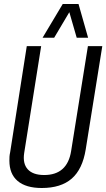

<svg xmlns="http://www.w3.org/2000/svg" viewBox="-20 -931 532 961"><path d="M189 10Q110 10 68.5 -25Q27 -60 27 -127Q27 -138 27.5 -147Q28 -156 31 -170L114 -700H186L101 -165Q93 -112 119 -83.5Q145 -55 201 -55Q317 -55 336 -175L420 -700H492L409 -183Q393 -84 339 -37Q285 10 189 10ZM193 -742 294 -911H373L421 -742H364L327 -870L251 -742Z"/></svg>

Font: Georama SemiCondensed
Style: Italic
Weight: 400
Width: 4
Italic angle: -9°
Designer: Jean-Baptiste Levee
Foundry: Production Type
Version: Version 1.000